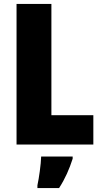

<svg xmlns="http://www.w3.org/2000/svg" viewBox="-20 -734 514 975"><path d="M64 0H454V-149H241V-714H64ZM349 72V61H189C188 100 178 171 170 207V221H280C311 173 332 125 349 72Z"/></svg>

Font: Noto Sans Arabic UI Cn Bk
Style: Regular
Weight: 900
Width: 3
Designer: Monotype Design Team, Nadine Chahine and Nizar Qandah
Foundry: Monotype Imaging Inc.
Version: Version 2.010